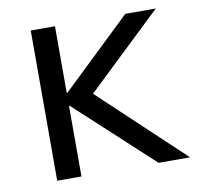

<svg xmlns="http://www.w3.org/2000/svg" viewBox="-63 -567 649 632"><g transform="rotate(-10 261.5 -251.0)"><path d="M79 0V-502H160V-279H162L395 -502H497L222 -240L224 -281L523 0H418L162 -236H160V0Z"/></g></svg>

Font: Mulish ExtraLight
Style: Regular
Weight: 400
Version: Version 3.603